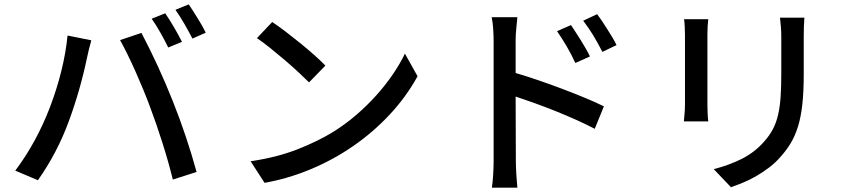

<svg xmlns="http://www.w3.org/2000/svg" viewBox="-20 -813 3914 881"><path d="M738 -752Q747 -739 757.5 -722.5Q768 -706 778.5 -688Q789 -670 798.5 -652.5Q808 -635 815 -621L752 -595Q738 -624 717 -661.5Q696 -699 676 -727ZM846 -793Q855 -780 866 -762.5Q877 -745 888 -727.5Q899 -710 908.5 -693Q918 -676 924 -663L863 -636Q847 -667 826 -703.5Q805 -740 785 -768ZM50 -30Q99 -95 139.5 -169.5Q180 -244 210.5 -324.5Q241 -405 261.5 -487.5Q282 -570 290 -650L399 -628Q394 -610 388 -586.5Q382 -563 379 -547Q348 -398 295 -254.5Q242 -111 154 14ZM669 -321Q655 -359 637.5 -401.5Q620 -444 601.5 -485.5Q583 -527 564.5 -564.5Q546 -602 531 -629L629 -662Q708 -512 772.5 -350Q837 -188 882 -24L773 11Q754 -67 726 -155.5Q698 -244 669 -321Z M1229 -712Q1255 -695 1288.5 -669.5Q1322 -644 1356.5 -616Q1391 -588 1422 -560.5Q1453 -533 1473 -512L1398 -435Q1379 -454 1349.5 -481.5Q1320 -509 1286.5 -537.5Q1253 -566 1219.5 -593Q1186 -620 1159 -638ZM1130 -73Q1251 -91 1344 -127.5Q1437 -164 1506 -206Q1564 -242 1614.5 -285.5Q1665 -329 1707.5 -376.5Q1750 -424 1783 -472.5Q1816 -521 1838 -567L1896 -463Q1843 -367 1767 -286Q1691 -205 1599.5 -142Q1508 -79 1404.5 -36Q1301 7 1194 26Z M2744 -575Q2723 -616 2702.5 -650Q2682 -684 2656 -718L2720 -748Q2730 -735 2742 -717Q2754 -699 2766 -680Q2778 -661 2789.5 -642Q2801 -623 2809 -606ZM2620 -524Q2601 -565 2580.5 -600Q2560 -635 2536 -670L2600 -698Q2609 -684 2621 -666Q2633 -648 2645 -628.5Q2657 -609 2668 -590Q2679 -571 2687 -554ZM2346 -478Q2394 -464 2449.5 -445Q2505 -426 2560.5 -405Q2616 -384 2665.5 -363.5Q2715 -343 2751 -325L2709 -222Q2671 -242 2624 -263Q2577 -284 2528.5 -303.5Q2480 -323 2432.5 -340Q2385 -357 2346 -370L2347 -75Q2347 -64 2347.5 -48.5Q2348 -33 2349 -16Q2350 1 2351.5 18Q2353 35 2354 48H2237Q2241 22 2243 -12.5Q2245 -47 2245 -75V-627Q2245 -650 2243 -680.5Q2241 -711 2236 -734H2354Q2352 -711 2349 -682Q2346 -653 2346 -627Z M3230 -725Q3228 -710 3227 -692Q3226 -674 3226 -654V-334Q3226 -315 3227 -292.5Q3228 -270 3230 -256H3118Q3119 -268 3121 -290.5Q3123 -313 3123 -334V-654Q3123 -667 3122 -688.5Q3121 -710 3119 -725ZM3671 -732Q3668 -695 3668 -644V-474Q3668 -392 3661.5 -333.5Q3655 -275 3641.5 -232Q3628 -189 3608.5 -156.5Q3589 -124 3562 -94Q3539 -67 3510 -45Q3481 -23 3451 -5.5Q3421 12 3390.5 24.5Q3360 37 3334 46L3255 -37Q3323 -54 3382.5 -83.5Q3442 -113 3486 -163Q3511 -191 3526.5 -220.5Q3542 -250 3550.5 -287Q3559 -324 3562 -370.5Q3565 -417 3565 -480V-644Q3565 -670 3563 -691.5Q3561 -713 3559 -732Z"/></svg>

Font: Kinto Sans Med
Style: Regular
Weight: 500
Designer: Authors: Ryoko NISHIZUKA  (kana & ideographs); Paul D. Hunt (Latin, Greek & Cyrillic); Wenlong ZHANG  (bopomofo); Sandol
Foundry: Adobe Systems Incorporated, ookami Inc.
Version: Version 0.001